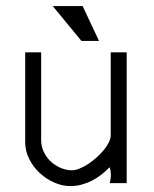

<svg xmlns="http://www.w3.org/2000/svg" viewBox="-20 -612 513 640"><path d="M310.1 -475.6H251.5L155.8 -591.8H255.4ZM402.3 -1.5H345.7Q349.6 -15.1 349.6 -29.3Q349.6 -42.5 345.7 -54.7Q332 -41 317.4 -29.5Q302.7 -18.1 286.4 -9.8Q270 -1.5 252 3.4Q233.9 8.3 214.4 8.3Q187 8.3 159.9 -3.9Q132.8 -16.1 111.3 -36.4Q89.8 -56.6 76.9 -83Q64 -109.4 64 -137.7V-437.5H117.2V-144.5Q117.2 -124.5 125.7 -106.2Q134.3 -87.9 148.7 -74.2Q163.1 -60.5 181.9 -52.5Q200.7 -44.4 220.2 -44.4Q231 -44.4 244.9 -50Q258.8 -55.7 273.2 -64.9Q287.6 -74.2 301.3 -86.4Q314.9 -98.6 325.7 -111.6Q336.4 -124.5 342.8 -137.5Q349.1 -150.4 349.1 -161.1V-437.5H402.3Z"/></svg>

Font: AKL 022
Style: Regular
Weight: 400
Designer: AKL
Foundry: AKL
Version: Version 2.053;August 19, 2024;FontCreator 13.0.0.2675 64-bit